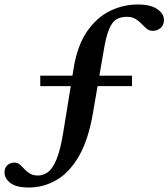

<svg xmlns="http://www.w3.org/2000/svg" viewBox="-79 -697 751 856"><path d="M49.5 139Q-7 139 -33 118.5Q-59 98 -59 71Q-59 52 -46.8 40Q-34.5 28 -14 28Q-0.5 28 9.5 36.8Q19.5 45.5 29.8 56.8Q40 68 54.2 76.8Q68.5 85.5 90.5 85.5Q113.5 85.5 134.5 70.5Q155.5 55.5 173 13.5Q190.5 -28.5 203.5 -110L236.5 -313H100.5V-359.5H244L249 -391Q265.5 -494 309.2 -557Q353 -620 412 -648.5Q471 -677 534 -677Q593 -677 622.5 -656.2Q652 -635.5 652 -607.5Q652 -585 637 -572.2Q622 -559.5 602 -559.5Q586 -559.5 574.8 -569Q563.5 -578.5 552 -590.8Q540.5 -603 525.2 -612.5Q510 -622 486.5 -622Q459 -622 439.8 -610.5Q420.5 -599 407 -566.2Q393.5 -533.5 383 -469.5L364 -359.5H509.5V-313H356L336 -196.5Q315.5 -74.5 272.8 -0.8Q230 73 172.2 106Q114.5 139 49.5 139Z"/></svg>

Font: Newsreader Text SemiBold
Style: Regular
Weight: 600
Designer: Hugues Gentile
Foundry: Production Type
Version: Version 1.001